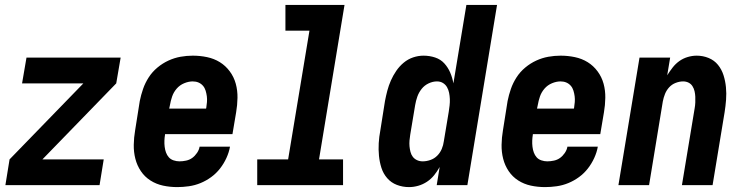

<svg xmlns="http://www.w3.org/2000/svg" viewBox="-20 -755 3040 783"><path d="M2 0 19 -105 320 -415H70L88 -520H472L454 -415L153 -105H403L386 0Z M703 8Q673 8 645 2Q617 -4 593.5 -19Q570 -34 554.5 -57Q539 -80 532 -107.5Q525 -135 525.5 -164.5Q526 -194 531 -223L550 -343Q555 -368 563.5 -392.5Q572 -417 586.5 -439.5Q601 -462 622 -479.5Q643 -497 667 -508Q691 -519 716 -523.5Q741 -528 766 -528Q796 -528 824.5 -522Q853 -516 876.5 -501.5Q900 -487 917 -464Q934 -441 941.5 -413.5Q949 -386 948.5 -356Q948 -326 943 -297L928 -208H653V-206Q651 -194 650.5 -181.5Q650 -169 651.5 -156.5Q653 -144 657 -133Q661 -122 668.5 -113.5Q676 -105 688 -101Q700 -97 712 -97Q725 -97 739 -100Q753 -103 764 -111Q775 -119 783.5 -131.5Q792 -144 794 -157H918Q914 -134 903.5 -111Q893 -88 877.5 -68Q862 -48 841.5 -33Q821 -18 798 -8.5Q775 1 750.5 4.5Q726 8 703 8ZM670 -312H820L821 -314Q823 -326 824 -338.5Q825 -351 823.5 -362.5Q822 -374 818.5 -385.5Q815 -397 807.5 -405.5Q800 -414 789.5 -418.5Q779 -423 766 -423Q749 -423 731 -415.5Q713 -408 700.5 -393.5Q688 -379 682 -361.5Q676 -344 673 -326Z M1029 0V-105H1155L1242 -630H1144V-735H1385L1281 -105H1379V0Z M1648 8Q1622 8 1598.5 -1Q1575 -10 1559 -28.5Q1543 -47 1535.5 -70.5Q1528 -94 1525.5 -119.5Q1523 -145 1524.5 -171Q1526 -197 1531 -223L1550 -343Q1554 -364 1559.5 -385Q1565 -406 1574 -426.5Q1583 -447 1596 -466Q1609 -485 1626.5 -499.5Q1644 -514 1665 -521Q1686 -528 1707 -528Q1732 -528 1754.5 -520.5Q1777 -513 1792 -496.5Q1807 -480 1816 -459Q1825 -438 1829 -415L1882 -735H2007L1886 0H1761L1773 -74Q1763 -56 1750.5 -40.5Q1738 -25 1721.5 -14Q1705 -3 1686 2.5Q1667 8 1648 8ZM1704 -97Q1719 -97 1735 -102.5Q1751 -108 1763 -120Q1775 -132 1781.5 -147.5Q1788 -163 1790 -179L1810 -299Q1812 -312 1813.5 -325Q1815 -338 1814.5 -351Q1814 -364 1811.5 -376.5Q1809 -389 1803 -399.5Q1797 -410 1786.5 -416.5Q1776 -423 1762 -423Q1745 -423 1728 -415Q1711 -407 1699.5 -392.5Q1688 -378 1682 -361Q1676 -344 1673 -326L1653 -206Q1651 -194 1650 -182Q1649 -170 1650 -158.5Q1651 -147 1654 -135.5Q1657 -124 1663.5 -115.5Q1670 -107 1680.5 -102Q1691 -97 1704 -97Z M2203 8Q2173 8 2145 2Q2117 -4 2093.5 -19Q2070 -34 2054.5 -57Q2039 -80 2032 -107.5Q2025 -135 2025.5 -164.5Q2026 -194 2031 -223L2050 -343Q2055 -368 2063.5 -392.5Q2072 -417 2086.5 -439.5Q2101 -462 2122 -479.5Q2143 -497 2167 -508Q2191 -519 2216 -523.5Q2241 -528 2266 -528Q2296 -528 2324.5 -522Q2353 -516 2376.5 -501.5Q2400 -487 2417 -464Q2434 -441 2441.5 -413.5Q2449 -386 2448.5 -356Q2448 -326 2443 -297L2428 -208H2153V-206Q2151 -194 2150.5 -181.5Q2150 -169 2151.5 -156.5Q2153 -144 2157 -133Q2161 -122 2168.5 -113.5Q2176 -105 2188 -101Q2200 -97 2212 -97Q2225 -97 2239 -100Q2253 -103 2264 -111Q2275 -119 2283.5 -131.5Q2292 -144 2294 -157H2418Q2414 -134 2403.5 -111Q2393 -88 2377.5 -68Q2362 -48 2341.5 -33Q2321 -18 2298 -8.5Q2275 1 2250.5 4.5Q2226 8 2203 8ZM2170 -312H2320L2321 -314Q2323 -326 2324 -338.5Q2325 -351 2323.5 -362.5Q2322 -374 2318.5 -385.5Q2315 -397 2307.5 -405.5Q2300 -414 2289.5 -418.5Q2279 -423 2266 -423Q2249 -423 2231 -415.5Q2213 -408 2200.5 -393.5Q2188 -379 2182 -361.5Q2176 -344 2173 -326Z M2502 0 2588 -520H2713L2701 -448Q2711 -464 2723 -479.5Q2735 -495 2750.5 -506Q2766 -517 2784.5 -522.5Q2803 -528 2821 -528Q2847 -528 2870 -518.5Q2893 -509 2908 -490.5Q2923 -472 2930.5 -448.5Q2938 -425 2940.5 -399.5Q2943 -374 2941 -348Q2939 -322 2935 -297L2886 0H2761L2813 -314Q2815 -325 2815.5 -337Q2816 -349 2815.5 -360.5Q2815 -372 2812.5 -383Q2810 -394 2804 -403.5Q2798 -413 2788 -418Q2778 -423 2766 -423Q2751 -423 2735.5 -417Q2720 -411 2709 -399Q2698 -387 2692 -372Q2686 -357 2683 -341L2627 0Z"/></svg>

Font: Iosevka Extrabold Oblique
Style: Regular
Weight: 800
Italic angle: -9°
Monospace: yes
Designer: Belleve Invis
Foundry: Belleve Invis
Version: Version 32.5.0; ttfautohint (v1.8.4)